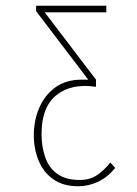

<svg xmlns="http://www.w3.org/2000/svg" viewBox="-20 -477 478 670"><path d="M253 173Q201 173 166.5 149Q132 125 115 84Q98 43 98 -5Q98 -57 117 -101Q136 -145 173 -172Q210 -199 265 -199H288L106 -438V-457H351V-434H136L315 -199V-174Q230 -187 177.5 -145.5Q125 -104 125 -10Q125 34 137.5 71Q150 108 179.5 129.5Q209 151 259 151Q293 151 318 134.5Q343 118 365 90L382 109Q355 142 321.5 157.5Q288 173 253 173Z"/></svg>

Font: Inconsolata SemiCondensed ExtraLight
Style: Regular
Weight: 200
Width: 4
Monospace: yes
Designer: Raph Levien, Cyreal, Brenton Simpson
Foundry: Raph Levien, Cyreal, Google
Version: Version 3.100; ttfautohint (v1.8.4.7-5d5b)